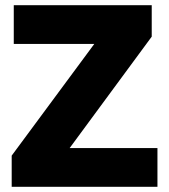

<svg xmlns="http://www.w3.org/2000/svg" viewBox="-20 -719 651 739"><path d="M25 -120 343 -550H33V-699H564V-578L248 -149H586V0H25Z"/></svg>

Font: Prompt
Style: Bold
Weight: 700
Designer: Katatrad Team
Foundry: CadsonDemak
Version: Version 1.000